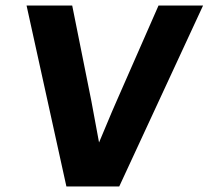

<svg xmlns="http://www.w3.org/2000/svg" viewBox="-20 -674 754 694"><path d="M411 0 714 -654H553L402 -310C378 -256 360 -210 338 -159C329 -209 320 -257 310 -310L241 -654H76L220 0Z"/></svg>

Font: Falling Sky
Style: ExBdObl
Weight: 400
Designer: Paul D. Hunt
Foundry: Adobe Systems Incorporated
Version: Version 1.02